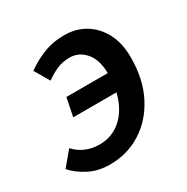

<svg xmlns="http://www.w3.org/2000/svg" viewBox="-135 -611 713 731"><g transform="rotate(-30 221.5 -245.0)"><path d="M146 12Q95 12 54.5 -9Q14 -30 -10 -58L42 -120Q60 -99 88 -86.5Q116 -74 150 -74Q197 -74 233.5 -100Q270 -126 291 -174.5Q312 -223 312 -290Q312 -352 284 -385Q256 -418 215 -418Q186 -418 161.5 -408Q137 -398 109 -378L71 -443Q105 -468 147 -485Q189 -502 241 -502Q291 -502 331 -478Q371 -454 394.5 -409.5Q418 -365 418 -302Q418 -206 381.5 -135.5Q345 -65 283.5 -26.5Q222 12 146 12ZM114 -214 130 -294H374L358 -214Z"/></g></svg>

Font: Source Sans 3 SemiBold
Style: Italic
Weight: 600
Italic angle: -11°
Designer: Paul D. Hunt
Foundry: Adobe
Version: Version 3.046;hotconv 1.0.118;makeotfexe 2.5.65603